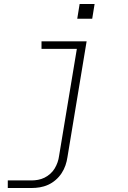

<svg xmlns="http://www.w3.org/2000/svg" viewBox="-20 -727 640 962"><path d="M19 215V177H138Q154 177 170.5 174Q187 171 202.5 163.5Q218 156 231.5 144Q245 132 254 117Q263 102 268.5 86Q274 70 276 54L365 -482H188V-520H414L318 60Q315 81 308 101.5Q301 122 288.5 141Q276 160 258.5 175Q241 190 221 199Q201 208 180 211.5Q159 215 138 215ZM367 -633 379 -707H454L442 -633Z"/></svg>

Font: Iosevka SS04 XLt Ex
Style: Italic
Weight: 200
Width: 7
Italic angle: -9°
Monospace: yes
Designer: Belleve Invis
Foundry: Belleve Invis
Version: Version 19.0.0; ttfautohint (v1.8.4)